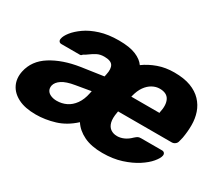

<svg xmlns="http://www.w3.org/2000/svg" viewBox="-101 -750 1117 980"><g transform="rotate(30 457.5 -260.0)"><path d="M178 10Q115 10 74.5 -10.5Q34 -31 17 -66Q0 -101 9 -145Q24 -216 91 -258Q158 -300 256 -315L386 -334L389 -348Q397 -384 385.5 -402.5Q374 -421 335 -421Q311 -421 293.5 -412Q276 -403 262 -392.5Q248 -382 235 -375Q232 -371 229 -369Q226 -367 222 -367H113Q103 -367 98.5 -373.5Q94 -380 96 -389Q99 -407 117.5 -430.5Q136 -454 168.5 -477Q201 -500 248.5 -515Q296 -530 359 -530Q422 -530 459 -514.5Q496 -499 513 -474Q547 -499 590.5 -514.5Q634 -530 685 -530Q743 -530 782.5 -515Q822 -500 847 -473.5Q872 -447 883.5 -413Q895 -379 895 -340.5Q895 -302 888 -263L882 -239Q880 -228 871 -221Q862 -214 851 -214H535L534 -207Q527 -170 533 -147Q539 -124 555 -113Q571 -102 593 -102Q613 -102 633 -111Q653 -120 671 -138Q682 -148 688.5 -151Q695 -154 706 -154H829Q838 -154 843 -148Q848 -142 846 -132Q843 -116 823 -92Q803 -68 767.5 -45Q732 -22 682.5 -6Q633 10 571 10Q505 10 461 -11.5Q417 -33 394 -69Q345 -24 289 -7Q233 10 178 10ZM236 -104Q266 -104 292 -116.5Q318 -129 337 -155.5Q356 -182 364 -222L367 -236L279 -221Q230 -213 205 -196.5Q180 -180 175 -158Q172 -141 179 -129Q186 -117 201.5 -110.5Q217 -104 236 -104ZM556 -313H722V-317Q733 -365 718.5 -393Q704 -421 662 -421Q640 -421 619 -409.5Q598 -398 582 -375.5Q566 -353 557 -317Z"/></g></svg>

Font: Rubik Light
Style: Bold Italic
Weight: 700
Italic angle: -12°
Version: Version 2.104